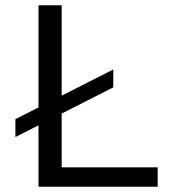

<svg xmlns="http://www.w3.org/2000/svg" viewBox="-20 -710 651 730"><path d="M38.5 -188.9V-256.9L410.6 -445.8V-377.8ZM126.4 0V-690H214.5V-73.8H579.5V0Z"/></svg>

Font: Mozilla Text ExtraLight
Style: Regular
Weight: 200
Designer: Studio DRAMA
Foundry: Studio DRAMA
Version: Version 1.000